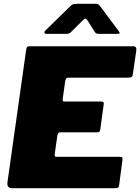

<svg xmlns="http://www.w3.org/2000/svg" viewBox="-20 -984 733 1004"><path d="M117 -725Q119 -736 122 -739Q125 -742 134 -742H678Q697 -742 692 -715L675 -599Q674 -587 669 -582.5Q664 -578 650 -578H340Q331 -578 327 -574.5Q323 -571 321 -560L308 -468Q307 -458 309.5 -455.5Q312 -453 319 -453H508Q519 -453 521.5 -449Q524 -445 522 -436L504 -305Q503 -292 488 -292H295Q283 -292 280 -276L266 -177Q265 -164 273 -164H606Q617 -164 619.5 -160Q622 -156 620 -145L603 -16Q602 -7 598 -3.5Q594 0 581 0H43Q15 0 19 -31L117 -725ZM439 -875Q432 -886 427 -886.5Q422 -887 411 -876L353 -818Q346 -811 340.5 -809Q335 -807 325 -807H222Q213 -807 212.5 -813.5Q212 -820 218 -825L349 -953Q357 -961 365 -962.5Q373 -964 387 -964H482Q493 -964 498 -958Q503 -952 507 -947L601 -821Q608 -811 605 -809Q602 -807 591 -807H495Q486 -807 481.5 -810.5Q477 -814 473 -821Z"/></svg>

Font: Libre Franklin Thin Black
Style: Italic
Weight: 900
Italic angle: -8°
Version: Version 2.000